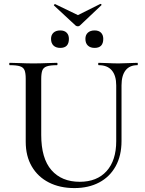

<svg xmlns="http://www.w3.org/2000/svg" viewBox="-20 -945 740 978"><path d="M572 -510Q572 -560 549.5 -586.5Q527 -613 483 -613Q480 -613 480 -619Q480 -625 483 -625Q506 -625 531 -623.5Q556 -622 585 -622Q610 -622 634.5 -623.5Q659 -625 680 -625Q682 -625 682 -619Q682 -613 680 -613Q640 -613 619.5 -586.5Q599 -560 599 -510V-227Q599 -152 569 -98Q539 -44 485 -15.5Q431 13 359 13Q285 13 229 -15.5Q173 -44 142 -97Q111 -150 111 -223V-544Q111 -573 105 -587.5Q99 -602 81.5 -607.5Q64 -613 30 -613Q27 -613 27 -619Q27 -625 30 -625Q55 -625 85 -623.5Q115 -622 150 -622Q186 -622 216.5 -623.5Q247 -625 270 -625Q273 -625 273 -619Q273 -613 270 -613Q236 -613 218.5 -607Q201 -601 195.5 -586Q190 -571 190 -542V-258Q190 -138 242 -78.5Q294 -19 386 -19Q474 -19 523 -73.5Q572 -128 572 -226ZM365 -815 255 -917Q253 -919 256.5 -922Q260 -925 261 -924L377 -868L491 -925Q493 -926 496 -923Q499 -920 496 -918L387 -815Q383 -811 376.5 -811Q370 -811 365 -815ZM287 -701Q265 -701 252.5 -713Q240 -725 240 -747Q240 -767 252.5 -778.5Q265 -790 287 -790Q308 -790 319.5 -778.5Q331 -767 331 -747Q331 -701 287 -701ZM462 -701Q440 -701 427.5 -713Q415 -725 415 -747Q415 -767 427.5 -778.5Q440 -790 462 -790Q483 -790 494.5 -778.5Q506 -767 506 -747Q506 -701 462 -701Z"/></svg>

Font: Cormorant Garamond Light Medium
Style: Regular
Weight: 500
Version: Version 4.001